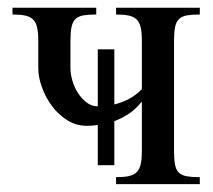

<svg xmlns="http://www.w3.org/2000/svg" viewBox="-20 -467 539 487"><path d="M274.4 0V-17.6Q293.9 -17.6 306.6 -20.3Q319.3 -22.9 326.7 -30.3Q334 -37.6 336.9 -50.5Q339.8 -63.5 339.8 -83.5V-209.5Q324.2 -189.9 306.4 -178.2Q288.6 -166.5 270 -159.7V-47.9H228V-149.9Q220.2 -148.9 213.4 -148.4Q206.5 -147.9 200.2 -147.9Q172.9 -147.9 150.1 -162.4Q127.4 -176.8 111.3 -198.7Q95.2 -220.7 86.2 -246.1Q77.1 -271.5 77.1 -293.5V-363.8Q77.1 -384.3 74.2 -397.2Q71.3 -410.2 64 -417.5Q56.6 -424.8 43.9 -427.5Q31.2 -430.2 11.7 -430.2V-447.3H224.1V-430.2Q204.1 -430.2 191.4 -428Q178.7 -425.8 171.4 -418.7Q164.1 -411.6 161.4 -398.4Q158.7 -385.3 158.7 -363.8V-293.5Q158.7 -279.3 163.6 -262.5Q168.5 -245.6 177.7 -231.2Q187 -216.8 199.7 -207Q212.4 -197.3 228 -197.3V-341.8H270V-202.1Q287.1 -206.1 305.2 -215.1Q323.2 -224.1 339.8 -240.7V-363.8Q339.8 -384.3 336.9 -397.2Q334 -410.2 326.7 -417.5Q319.3 -424.8 306.6 -427.5Q293.9 -430.2 274.4 -430.2V-447.3H486.8V-430.2Q466.8 -430.2 454.1 -428Q441.4 -425.8 434.1 -418.7Q426.8 -411.6 424.1 -398.4Q421.4 -385.3 421.4 -363.8V-83.5Q421.4 -62 424.1 -48.8Q426.8 -35.6 434.1 -28.8Q441.4 -22 454.1 -19.8Q466.8 -17.6 486.8 -17.6V0Z"/></svg>

Font: Doulos SIL Compact
Style: Regular
Weight: 400
Designer: Walt Agee, Victor Gaultney, Peter Martin, Debbi Hosken
Foundry: SIL International
Version: Version 4.110; 2011; Maintenance release ; LnSpcTght